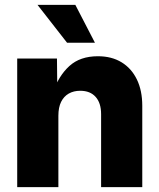

<svg xmlns="http://www.w3.org/2000/svg" viewBox="-20 -770 656 790"><path d="M220.2 -293.9V0H50.8V-529.3H214.4L215.8 -391.1H198.7Q221.2 -458 265.4 -498.3Q309.6 -538.6 382.8 -538.6Q439.5 -538.6 480.2 -513.7Q521 -488.8 543.2 -443.1Q565.4 -397.5 565.4 -334.5V0H396V-300.3Q396 -346.2 373.5 -371.3Q351.1 -396.5 310.1 -396.5Q283.2 -396.5 262.9 -385Q242.7 -373.5 231.4 -350.8Q220.2 -328.1 220.2 -293.9ZM255.9 -594.2 134.3 -750H290L370.6 -594.2Z"/></svg>

Font: Inter 24pt ExtraBold
Style: Regular
Weight: 800
Designer: Rasmus Andersson
Foundry: rsms
Version: Version 4.001;git-66647c0bb